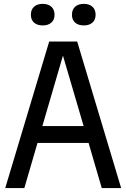

<svg xmlns="http://www.w3.org/2000/svg" viewBox="-20 -950 638 970"><path d="M6.5 0 228.5 -740H370L592 0H494L427.5 -228H169.5L103 0ZM194 -313H402.5L298 -669ZM403.5 -821.5Q375.5 -821.5 359.5 -835.8Q343.5 -850 343.5 -875.5Q343.5 -901.5 359.5 -916Q375.5 -930.5 403.5 -930.5Q431 -930.5 447 -916Q463 -901.5 463 -875.5Q463 -850 447 -835.8Q431 -821.5 403.5 -821.5ZM195.5 -821.5Q168 -821.5 152 -835.8Q136 -850 136 -875.5Q136 -901.5 152 -916Q168 -930.5 195.5 -930.5Q223.5 -930.5 239.5 -916Q255.5 -901.5 255.5 -875.5Q255.5 -850 239.5 -835.8Q223.5 -821.5 195.5 -821.5Z"/></svg>

Font: Encode Sans Cnd Md
Style: Regular
Weight: 500
Width: 3
Designer: Multiple Designers
Foundry: Impallari Type
Version: Version 3.002; ttfautohint (v1.8.3) -l 8 -r 50 -G 200 -x 14 